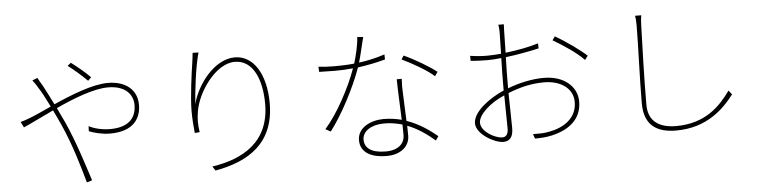

<svg xmlns="http://www.w3.org/2000/svg" viewBox="-48 -1021 5096 1293"><g transform="rotate(-5 2500.0 -374.5)"><path d="M584 -669C544 -710 487 -755 456 -778L433 -759C478 -726 521 -687 562 -647ZM188 -682C200 -667 216 -644 225 -627C242 -602 267 -555 296 -496C234 -468 181 -443 150 -432C131 -424 104 -415 85 -410L104 -372C153 -393 227 -431 309 -469C324 -437 341 -403 357 -367C420 -227 463 -76 494 34L530 23C495 -84 447 -241 385 -379C369 -413 352 -448 336 -482C458 -538 594 -591 691 -591C811 -591 859 -526 859 -458C859 -388 825 -310 682 -310C620 -310 570 -326 538 -342L537 -308C573 -294 624 -280 680 -280C838 -280 889 -366 889 -456C889 -557 814 -621 692 -621C588 -621 441 -562 322 -509C297 -560 273 -607 254 -642C244 -658 230 -682 223 -696Z M1279 -773C1277 -752 1275 -732 1271 -706C1262 -648 1238 -478 1238 -383C1238 -321 1243 -270 1247 -234L1280 -237C1272 -290 1272 -327 1280 -375C1300 -505 1426 -688 1556 -688C1682 -688 1736 -549 1736 -388C1736 -131 1554 -30 1345 1L1364 30C1592 -11 1767 -121 1767 -390C1767 -588 1684 -718 1559 -718C1419 -718 1299 -555 1267 -427C1273 -510 1291 -675 1319 -772L1279 -773Z M2565 -650C2503 -629 2444 -617 2390 -610C2407 -666 2422 -740 2433 -779L2393 -783C2390 -728 2373 -659 2357 -606C2309 -601 2265 -600 2226 -600C2177 -600 2146 -602 2115 -606L2117 -571C2149 -570 2191 -569 2225 -569C2265 -569 2306 -571 2346 -575C2301 -448 2210 -277 2125 -183L2160 -164C2239 -267 2330 -438 2380 -578C2443 -587 2506 -599 2566 -616ZM2646 -95C2646 -50 2612 2 2518 2C2418 2 2375 -35 2375 -90C2375 -147 2435 -187 2523 -187C2566 -187 2607 -180 2645 -169C2645 -141 2646 -116 2646 -95ZM2633 -476C2634 -397 2640 -289 2643 -201C2606 -211 2565 -217 2521 -217C2436 -217 2344 -175 2344 -89C2344 -1 2425 33 2520 33C2624 33 2677 -25 2677 -91C2677 -110 2676 -133 2676 -158C2749 -130 2810 -85 2860 -42L2879 -70C2827 -113 2759 -162 2674 -191C2672 -263 2667 -344 2666 -390C2665 -418 2664 -436 2667 -476ZM2677 -606C2741 -576 2843 -519 2892 -474L2911 -502C2868 -537 2765 -599 2693 -631Z M3309 -24C3257 -24 3166 -76 3166 -135C3166 -190 3247 -263 3345 -305C3346 -220 3348 -128 3348 -79C3348 -49 3337 -24 3309 -24ZM3375 -383C3375 -433 3376 -499 3378 -560C3457 -570 3544 -586 3603 -600L3602 -634C3542 -615 3457 -599 3379 -590C3380 -656 3382 -713 3382 -732C3382 -753 3383 -765 3384 -782H3346C3350 -767 3351 -749 3351 -730C3351 -712 3349 -654 3348 -586C3313 -583 3281 -581 3254 -581C3218 -581 3189 -583 3139 -590L3140 -556C3172 -553 3208 -551 3254 -551C3280 -551 3312 -553 3347 -557C3345 -495 3344 -430 3344 -380V-338C3239 -292 3132 -210 3132 -134C3132 -61 3253 7 3312 7C3354 7 3379 -19 3379 -80C3379 -133 3376 -231 3375 -318C3460 -351 3533 -369 3620 -369C3721 -369 3814 -319 3814 -219C3814 -107 3720 -52 3627 -35C3586 -26 3546 -28 3515 -28L3526 3C3554 3 3598 2 3641 -8C3755 -34 3844 -98 3844 -220C3844 -321 3757 -399 3620 -399C3545 -399 3458 -382 3375 -350ZM3701 -646C3766 -608 3858 -548 3908 -495L3928 -522C3885 -563 3784 -634 3719 -671Z M4269 -762C4273 -744 4274 -721 4274 -695C4274 -572 4263 -331 4263 -170C4263 -16 4355 32 4478 32C4687 32 4803 -85 4874 -178L4852 -205C4782 -107 4680 2 4481 2C4373 2 4293 -41 4293 -158C4293 -331 4301 -578 4305 -695C4306 -721 4307 -739 4311 -762Z"/></g></svg>

Font: Genne Gothic ExtraLight
Style: Regular
Weight: 250
Designer: Ryoko NISHIZUKA (kana & ideographs); Paul D. Hunt (Latin, Greek & Cyrillic); Wenlong ZHANG (bopomofo); Sandoll Communica
Foundry: Adobe Systems Incorporated
Version: Version 1.004;PS 1.004;hotconv 16.6.51;makeotf.lib2.5.65220